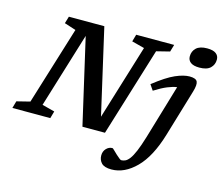

<svg xmlns="http://www.w3.org/2000/svg" viewBox="-153 -916 1531 1321"><g transform="rotate(15 612.5 -255.0)"><path d="M261 -51 246.5 0H-23.5L-9 -51L85 -74.5L256.5 -630.5L174.5 -657L189.5 -707H442L581 -99.5L744.5 -632.5L654.5 -656L669 -707H939.5L924.5 -656L830.5 -632.5L636 0H475.5L335.5 -609.5L171.5 -74.5ZM1063.5 -659Q1063.5 -695.5 1088.5 -719.2Q1113.5 -743 1166 -743Q1208.5 -743 1229 -727.5Q1249.5 -712 1249.5 -685Q1249.5 -648.5 1224.5 -624.8Q1199.5 -601 1146.5 -601Q1104.5 -601 1084 -616.5Q1063.5 -632 1063.5 -659ZM1048.5 -97Q999 69 917.5 150.8Q836 232.5 743.5 232.5Q693 232.5 672.2 210.8Q651.5 189 651.5 157Q651.5 127.5 670 108Q688.5 88.5 713.5 88.5Q716.5 88.5 727.5 99.5Q738.5 110.5 754 125Q785 153.5 792 153.5Q807 153.5 821.5 146.8Q836 140 851.2 119.8Q866.5 99.5 883.2 60Q900 20.5 920 -45.5L1034.5 -431.5Q1005 -427.5 967.2 -412Q929.5 -396.5 878.5 -364.5L851.5 -404Q940.5 -474 999 -499.5Q1057.5 -525 1099 -525Q1144 -525 1154 -504.2Q1164 -483.5 1148.5 -431.5Z"/></g></svg>

Font: Newsreader 6pt Medium
Style: Italic
Weight: 500
Italic angle: -17°
Designer: Hugues Gentile
Foundry: Production Type
Version: Version 1.003; ttfautohint (v1.8.3)